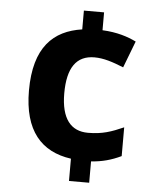

<svg xmlns="http://www.w3.org/2000/svg" viewBox="-53 -769 677 824"><g transform="rotate(5 286.0 -357.0)"><path d="M362 -647V-724H275V-643C152 -625 70 -549 70 -362C70 -189 146 -104 275 -86V10H362V-82C409 -85 449 -96 491 -116V-240C439 -217 400 -203 338 -203C264 -203 222 -254 222 -363C222 -473 260 -528 338 -528C378 -528 417 -515 464 -496L508 -611C471 -629 425 -644 362 -647Z"/></g></svg>

Font: Noto Sans Gunjala Gondi
Style: Bold
Weight: 700
Designer: Ek Type
Foundry: Ek Type
Version: Version 1.004